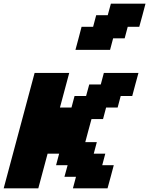

<svg xmlns="http://www.w3.org/2000/svg" viewBox="-20 -1020 808 1040"><path d="M375 0H562.5Q568.4 -21 579.6 -62.5Q590.8 -104 596.2 -125H533.7L550.3 -187.5H487.8L504.4 -250H441.9Q447.3 -270.5 458.5 -312.3Q469.7 -354 475.6 -375H538.1L554.7 -437.5H617.2L633.8 -500H696.3Q701.7 -520.5 712.9 -562.3Q724.1 -604 730 -625H542.5L525.9 -562.5H463.4L446.3 -500H383.8L367.2 -437.5H304.7L355 -625H167.5Q139.6 -520.5 83.7 -312.3Q27.8 -104 0 0H187.5L237.8 -187.5H300.3L283.7 -125H346.2L329.1 -62.5H391.6ZM388.7 -750H576.2L592.8 -812.5H655.3L671.9 -875H734.4Q740.2 -895.5 751.5 -937.3Q762.7 -979 768.1 -1000H580.6L563.5 -937.5H501L484.4 -875H421.9Q416.5 -854 405.5 -812.5Q394.5 -771 388.7 -750Z"/></svg>

Font: Faithful 32x
Style: SemiboldOblique
Weight: 400
Foundry: Faithful Resource Pack
Version: Version 1.0; January 27, 2023